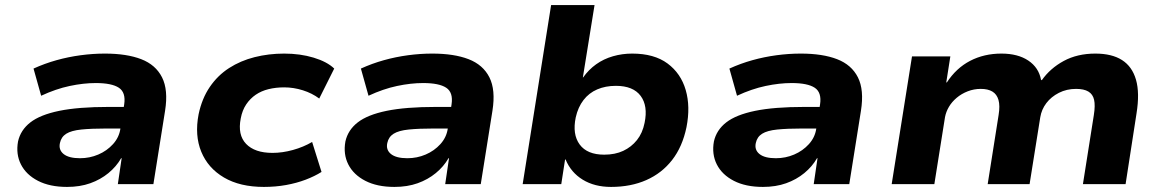

<svg xmlns="http://www.w3.org/2000/svg" viewBox="-20 -725 4575 756"><path d="M244 11Q176 11 129.5 -13Q83 -37 62.5 -77.5Q42 -118 51 -168Q61 -213 99.5 -243Q138 -273 213 -288.5Q288 -304 408 -304H491L478 -219H400Q340 -219 300.5 -215Q261 -211 241 -198.5Q221 -186 216 -162Q210 -135 230.5 -118.5Q251 -102 295 -102Q333 -102 367 -116.5Q401 -131 425 -157.5Q449 -184 454 -218L469 -314Q476 -361 448 -379.5Q420 -398 357 -398Q309 -398 254.5 -386.5Q200 -375 142 -348L112 -455Q156 -475 202.5 -488Q249 -501 297.5 -507.5Q346 -514 393 -514Q479 -514 536 -492Q593 -470 618 -420.5Q643 -371 630 -289L584 0H444L459 -102H457Q438 -69 407 -43.5Q376 -18 335.5 -3.5Q295 11 244 11Z M1019 11Q925 11 862 -26Q799 -63 772.5 -127.5Q746 -192 762 -275Q775 -337 806 -382.5Q837 -428 882 -457Q927 -486 982.5 -500Q1038 -514 1099 -514Q1162 -514 1215 -498Q1268 -482 1296 -455L1237 -337Q1209 -358 1172.5 -369.5Q1136 -381 1099 -381Q1066 -381 1037.5 -374Q1009 -367 987 -352Q965 -337 949.5 -314Q934 -291 928 -259Q915 -194 949 -158.5Q983 -123 1053 -123Q1092 -123 1133.5 -134.5Q1175 -146 1209 -166L1246 -48Q1219 -31 1183.5 -17.5Q1148 -4 1106.5 3.5Q1065 11 1019 11Z M1533 11Q1465 11 1418.5 -13Q1372 -37 1351.5 -77.5Q1331 -118 1340 -168Q1350 -213 1388.5 -243Q1427 -273 1502 -288.5Q1577 -304 1697 -304H1780L1767 -219H1689Q1629 -219 1589.5 -215Q1550 -211 1530 -198.5Q1510 -186 1505 -162Q1499 -135 1519.5 -118.5Q1540 -102 1584 -102Q1622 -102 1656 -116.5Q1690 -131 1714 -157.5Q1738 -184 1743 -218L1758 -314Q1765 -361 1737 -379.5Q1709 -398 1646 -398Q1598 -398 1543.5 -386.5Q1489 -375 1431 -348L1401 -455Q1445 -475 1491.5 -488Q1538 -501 1586.5 -507.5Q1635 -514 1682 -514Q1768 -514 1825 -492Q1882 -470 1907 -420.5Q1932 -371 1919 -289L1873 0H1733L1748 -102H1746Q1727 -69 1696 -43.5Q1665 -18 1624.5 -3.5Q1584 11 1533 11Z M2386 11Q2321 11 2274.5 -17.5Q2228 -46 2207 -97H2205L2190 0H2038L2150 -705H2321L2275 -420H2276Q2298 -451 2327.5 -472Q2357 -493 2393.5 -503.5Q2430 -514 2469 -514Q2556 -514 2608.5 -475Q2661 -436 2680 -370.5Q2699 -305 2683 -224Q2667 -147 2626.5 -95Q2586 -43 2525 -16Q2464 11 2386 11ZM2359 -116Q2402 -116 2434 -131Q2466 -146 2488 -173.5Q2510 -201 2518 -241Q2532 -308 2502.5 -347.5Q2473 -387 2405 -387Q2364 -387 2331.5 -373Q2299 -359 2277.5 -331Q2256 -303 2247 -263Q2233 -196 2262.5 -156Q2292 -116 2359 -116Z M2984 11Q2916 11 2869.5 -13Q2823 -37 2802.5 -77.5Q2782 -118 2791 -168Q2801 -213 2839.5 -243Q2878 -273 2953 -288.5Q3028 -304 3148 -304H3231L3218 -219H3140Q3080 -219 3040.5 -215Q3001 -211 2981 -198.5Q2961 -186 2956 -162Q2950 -135 2970.5 -118.5Q2991 -102 3035 -102Q3073 -102 3107 -116.5Q3141 -131 3165 -157.5Q3189 -184 3194 -218L3209 -314Q3216 -361 3188 -379.5Q3160 -398 3097 -398Q3049 -398 2994.5 -386.5Q2940 -375 2882 -348L2852 -455Q2896 -475 2942.5 -488Q2989 -501 3037.5 -507.5Q3086 -514 3133 -514Q3219 -514 3276 -492Q3333 -470 3358 -420.5Q3383 -371 3370 -289L3324 0H3184L3199 -102H3197Q3178 -69 3147 -43.5Q3116 -18 3075.5 -3.5Q3035 11 2984 11Z M3491 0 3571 -503H3722L3706 -401L3708 -400Q3745 -457 3800 -485.5Q3855 -514 3923 -514Q3988 -514 4029 -486.5Q4070 -459 4079 -411L4082 -409Q4115 -456 4168.5 -485Q4222 -514 4293 -514Q4358 -514 4398 -488.5Q4438 -463 4453 -411Q4468 -359 4455 -278L4412 0H4244L4287 -272Q4293 -310 4288 -332Q4283 -354 4265.5 -364.5Q4248 -375 4217 -375Q4180 -375 4149.5 -359.5Q4119 -344 4100 -319Q4081 -294 4076 -263L4034 0H3869L3912 -272Q3918 -309 3911.5 -331.5Q3905 -354 3887.5 -364.5Q3870 -375 3842 -375Q3815 -375 3790.5 -365.5Q3766 -356 3747 -340Q3728 -324 3716.5 -304.5Q3705 -285 3701 -264L3659 0Z"/></svg>

Font: Nunito Sans 7pt SemiExpanded ExtraBold
Style: Italic
Weight: 800
Width: 6
Italic angle: -9°
Designer: Vernon Adams
Foundry: Vernon Adams
Version: Version 3.101;gftools[0.9.27]